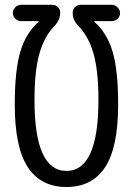

<svg xmlns="http://www.w3.org/2000/svg" viewBox="-20 -750 540 780"><path d="M66.4 -664.1Q52.7 -664.1 42.5 -673.8Q32.2 -683.6 32.2 -696.8Q32.2 -710 42 -720.2Q51.8 -730.5 66.4 -730.5H193.4Q206.1 -730.5 215.3 -721.2Q224.6 -711.9 224.6 -698.2Q224.6 -668.9 201.2 -644.5Q160.2 -602.5 140.1 -532.2Q120.1 -461.9 120.1 -343.8Q120.1 -55.7 250 -55.7Q379.9 -55.7 379.9 -343.8Q379.9 -461.9 359.9 -532.2Q339.8 -602.5 298.8 -644.5Q274.4 -668.9 275.4 -698.2Q275.4 -711.9 284.7 -721.2Q293.9 -730.5 306.6 -730.5H434.6Q447.3 -730.5 457.5 -720.2Q467.8 -710 467.8 -696.8Q467.8 -683.6 458 -673.8Q448.2 -664.1 434.6 -664.1H364.3Q363.3 -664.1 363.3 -663.1V-661.1Q414.1 -617.2 437 -541.5Q460 -465.8 460 -325.2Q460 -150.4 406.7 -70.3Q353.5 9.8 250 9.8Q146.5 9.8 93.3 -70.3Q40 -150.4 40 -325.2Q40 -465.8 63 -541.5Q85.9 -617.2 136.7 -661.1Q137.7 -662.1 137.7 -663.1Q137.7 -664.1 136.7 -664.1Z"/></svg>

Font: Rounded-X Mgen+ 1mn regular
Style: Regular
Weight: 400
Designer: [Source Han Sans]
Ryoko NISHIZUKA  (kana & ideographs); Paul D. Hunt (Latin, Greek & Cyrillic); Wenlong ZHANG  (bopomofo
Version: Version 1.059.20150602